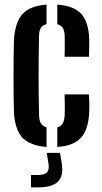

<svg xmlns="http://www.w3.org/2000/svg" viewBox="-20 -628 440 831"><path d="M40.5 -141.5Q39.5 -170 39 -211.2Q38.5 -252.5 38.5 -297.8Q38.5 -343 39 -385Q39.5 -427 40.5 -457Q45.5 -532.5 78 -567.8Q110.5 -603 181.5 -608V-523.5Q164.5 -519.5 157 -507.8Q149.5 -496 149 -473Q148 -428.5 147.5 -385.8Q147 -343 147 -301Q147 -259 147.5 -216.8Q148 -174.5 149 -130.5Q149.5 -106.5 157 -94Q164.5 -81.5 181.5 -77V8Q110 2.5 77.2 -32.2Q44.5 -67 40.5 -141.5ZM228 8V-76.5Q244 -81.5 251.5 -94Q259 -106.5 260 -130.5Q260.5 -146 260.5 -168.8Q260.5 -191.5 259.5 -219.5H365Q366 -205.5 366.5 -182.5Q367 -159.5 366 -141.5Q362.5 -67 330.5 -31.8Q298.5 3.5 228 8ZM259.5 -382.5Q260 -395 260.2 -412.5Q260.5 -430 260.2 -446.5Q260 -463 260 -473Q259 -496 251.5 -507.5Q244 -519 228 -523V-608Q299 -603 331 -568.5Q363 -534 366 -461Q366.5 -443 366.2 -419.8Q366 -396.5 365 -382.5ZM114 183V129.5H144.5Q171.5 129.5 182.8 118.2Q194 107 190 81L182 33.5H240L247.5 81Q255.5 134.5 230.2 158.8Q205 183 144.5 183Z"/></svg>

Font: Big Shoulders Stencil Display Thin
Style: Bold
Weight: 700
Version: Version 2.001